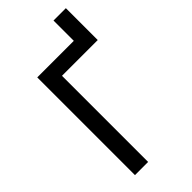

<svg xmlns="http://www.w3.org/2000/svg" viewBox="-266 -927 992 992"><g transform="rotate(-45 230.5 -431.0)"><path d="M440.9 -862.3V-629.4H179.7V0H83.5V-713.9H350.6V-862.3Z"/></g></svg>

Font: Open Sans SemiCondensed Medium
Style: Regular
Weight: 500
Width: 4
Designer: Monotype Design Team
Foundry: Monotype Imaging Inc.
Version: Version 3.000